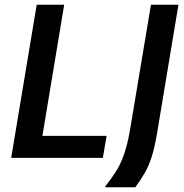

<svg xmlns="http://www.w3.org/2000/svg" viewBox="-20 -670 782 815"><path d="M27.5 0 135.8 -650H252.5L160 -93.3H432.5L416.7 0ZM427.5 125V120Q451.7 90 471.2 59.6Q490.8 29.2 505.8 -12.9Q520.8 -55 531.7 -117.5L620.8 -650H737.5L646.7 -104.2Q636.7 -45 624.2 -5.4Q611.7 34.2 594.6 63.8Q577.5 93.3 554.2 125Z"/></svg>

Font: Familjen Grotesk GF Medium
Style: Italic
Weight: 500
Designer: Anders Wikstroem, Jonas Baeckman, Matilda Gysing, Kristian Moeller
Foundry: Familjen STHML AB
Version: Version 2.000; Beta; Release 4; Build 6